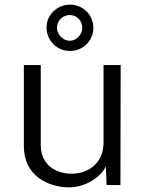

<svg xmlns="http://www.w3.org/2000/svg" viewBox="-20 -800 616 829"><path d="M383 -680C383 -736 338 -780 282 -780C227 -780 181 -736 181 -682C181 -624 226 -580 282 -580C338 -580 383 -623 383 -680ZM335 -680C335 -651 311 -624 281 -624C252 -624 226 -651 226 -680C226 -712 252 -735 281 -735C311 -735 335 -712 335 -680ZM277 9C347 10 417 -36 437 -82L440 -1H500L501 -519H427V-182C426 -94 360 -50 289 -50C231 -50 156 -80 156 -175V-519H83V-169C83 -38 191 8 277 9Z"/></svg>

Font: United Sans Light
Style: Regular
Weight: 300
Designer: Pablo Impallari, Rodrigo Fuenzalida (Modified by Dan O. Williams)
Version: Version 1.000;PS 001.000;hotconv 1.0.88;makeotf.lib2.5.64775